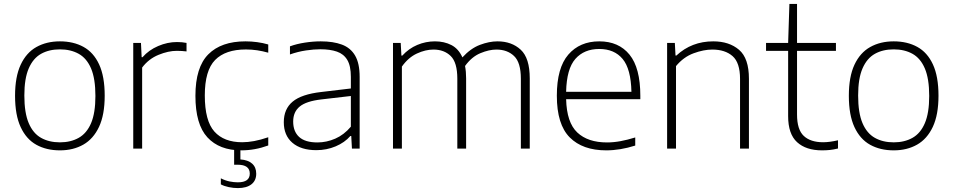

<svg xmlns="http://www.w3.org/2000/svg" viewBox="-20 -760 4877 982"><path d="M286.5 9Q217.5 9 166 -19.5Q114.5 -48 85.8 -109.8Q57 -171.5 57 -270Q57 -367.5 85.8 -429Q114.5 -490.5 166.2 -519.5Q218 -548.5 286.5 -548.5Q355.5 -548.5 407 -520.2Q458.5 -492 487 -430.5Q515.5 -369 515.5 -270.5Q515.5 -173 486.5 -111.2Q457.5 -49.5 406 -20.2Q354.5 9 286.5 9ZM286.5 -32Q341.5 -32 382.5 -55Q423.5 -78 445.8 -130Q468 -182 468 -269Q468 -357.5 445.8 -409.8Q423.5 -462 382.5 -484.8Q341.5 -507.5 286.5 -507.5Q231 -507.5 190.2 -484.8Q149.5 -462 127 -410.2Q104.5 -358.5 104.5 -271.5Q104.5 -183 126.8 -130.5Q149 -78 190 -55Q231 -32 286.5 -32Z M661.5 0V-540.5H701L704.5 -467.5H709Q741 -504 788.8 -524.5Q836.5 -545 885 -545Q911.5 -545 934 -540.5V-497Q922 -498.5 910 -499.2Q898 -500 884 -500Q841 -500 790.8 -479.5Q740.5 -459 707 -414.5V0Z M1214 9Q1102 9 1040.8 -57.5Q979.5 -124 979.5 -270Q979.5 -416 1045.5 -482.2Q1111.5 -548.5 1235.5 -548.5Q1265 -548.5 1295 -544.5Q1325 -540.5 1352 -532.5V-490.5Q1323.5 -498.5 1295.2 -502.8Q1267 -507 1237.5 -507Q1133 -507 1080.2 -453.2Q1027.5 -399.5 1027.5 -272Q1027.5 -142 1076.5 -87.2Q1125.5 -32.5 1218.5 -32.5Q1247.5 -32.5 1280 -38.5Q1312.5 -44.5 1352 -58V-16Q1284 9 1214 9ZM1196.5 202Q1174 202 1150 197Q1126 192 1109.5 183V152Q1132 163.5 1154 168Q1176 172.5 1196.5 172.5Q1257.5 172.5 1257.5 128Q1257.5 82.5 1195.5 82.5H1177.5V-10H1209.5V55.5Q1248.5 58 1269.5 76.8Q1290.5 95.5 1290.5 128.5Q1290.5 163.5 1265.8 182.8Q1241 202 1196.5 202Z M1598 8Q1519.5 8 1475.5 -29.8Q1431.5 -67.5 1431.5 -135Q1431.5 -202.5 1476.8 -240.2Q1522 -278 1623 -289.5L1774.5 -307.5V-367Q1774.5 -423 1756.2 -453.5Q1738 -484 1703.2 -496Q1668.5 -508 1618.5 -508Q1585.5 -508 1544.8 -502Q1504 -496 1463 -481.5V-523Q1497 -535.5 1539.2 -542Q1581.5 -548.5 1620.5 -548.5Q1684 -548.5 1728.5 -532Q1773 -515.5 1796.2 -475.8Q1819.5 -436 1819.5 -366.5V0H1780L1776.5 -64.5H1772Q1743 -31 1696.8 -11.5Q1650.5 8 1598 8ZM1479.5 -138.5Q1479.5 -87.5 1510 -59.5Q1540.5 -31.5 1603.5 -31.5Q1650 -31.5 1694.5 -50.8Q1739 -70 1774.5 -112V-269L1623.5 -251.5Q1546 -242.5 1512.8 -215Q1479.5 -187.5 1479.5 -138.5Z M1990 0V-540.5H2029.5L2033 -475.5H2037.5Q2071 -512 2114.2 -530.2Q2157.5 -548.5 2204.5 -548.5Q2252 -548.5 2288.8 -529.5Q2325.5 -510.5 2345 -466.5Q2387 -512.5 2434.5 -530.5Q2482 -548.5 2524.5 -548.5Q2597 -548.5 2643.2 -505.8Q2689.5 -463 2689.5 -359V0H2644V-357.5Q2644 -440.5 2609.2 -473.5Q2574.5 -506.5 2519 -506.5Q2481.5 -506.5 2437 -488Q2392.5 -469.5 2358.5 -422.5Q2364 -394 2364 -359.5V0H2319V-357.5Q2319 -440.5 2285.2 -473.5Q2251.5 -506.5 2197 -506.5Q2156 -506.5 2112.2 -486.2Q2068.5 -466 2035.5 -419.5V0Z M3080.5 9Q2960 9 2894 -57.2Q2828 -123.5 2828 -270.5Q2828 -413 2886.8 -480.8Q2945.5 -548.5 3045 -548.5Q3144.5 -548.5 3199.8 -480.5Q3255 -412.5 3255 -270V-252.5H2875.5Q2878.5 -133.5 2932.5 -82.5Q2986.5 -31.5 3084.5 -31.5Q3118 -31.5 3153.5 -38Q3189 -44.5 3229 -57V-15.5Q3152 9 3080.5 9ZM3045 -509.5Q2967.5 -509.5 2922.8 -458.8Q2878 -408 2875.5 -290.5H3209.5Q3207 -407.5 3164.5 -458.5Q3122 -509.5 3045 -509.5Z M3392 0V-540.5H3431.5L3435 -476H3439.5Q3517.5 -548.5 3628 -548.5Q3709.5 -548.5 3760 -505.2Q3810.5 -462 3810.5 -357V0H3765V-356.5Q3765 -439.5 3726.8 -473Q3688.5 -506.5 3623 -506.5Q3579 -506.5 3527.5 -487.5Q3476 -468.5 3437.5 -422V0Z M4184.5 9Q4102.5 9 4056.8 -32.8Q4011 -74.5 4011 -166V-500H3898V-540.5H4011L4017.5 -740H4056.5V-540.5H4255.5V-500H4056.5V-174Q4056.5 -97 4091 -64.8Q4125.5 -32.5 4190 -32.5Q4222.5 -32.5 4266 -42.5V-0.5Q4243.5 5 4224.5 7Q4205.5 9 4184.5 9Z M4551 9Q4482 9 4430.5 -19.5Q4379 -48 4350.2 -109.8Q4321.5 -171.5 4321.5 -270Q4321.5 -367.5 4350.2 -429Q4379 -490.5 4430.8 -519.5Q4482.5 -548.5 4551 -548.5Q4620 -548.5 4671.5 -520.2Q4723 -492 4751.5 -430.5Q4780 -369 4780 -270.5Q4780 -173 4751 -111.2Q4722 -49.5 4670.5 -20.2Q4619 9 4551 9ZM4551 -32Q4606 -32 4647 -55Q4688 -78 4710.2 -130Q4732.5 -182 4732.5 -269Q4732.5 -357.5 4710.2 -409.8Q4688 -462 4647 -484.8Q4606 -507.5 4551 -507.5Q4495.5 -507.5 4454.8 -484.8Q4414 -462 4391.5 -410.2Q4369 -358.5 4369 -271.5Q4369 -183 4391.2 -130.5Q4413.5 -78 4454.5 -55Q4495.5 -32 4551 -32Z"/></svg>

Font: Encode Sans SmExp XLt
Style: Regular
Weight: 200
Width: 6
Designer: Multiple Designers
Foundry: Impallari Type
Version: Version 3.002; ttfautohint (v1.8.3) -l 8 -r 50 -G 200 -x 14 